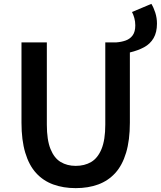

<svg xmlns="http://www.w3.org/2000/svg" viewBox="-20 -958 831 992"><path d="M651 -687 581 -739Q608 -741 630 -749Q652 -757 665.5 -775.5Q679 -794 679 -827Q679 -847 674 -865Q669 -883 662 -896L762 -938Q774 -919 782.5 -892Q791 -865 791 -836Q791 -791 773.5 -761Q756 -731 724.5 -714Q693 -697 651 -687ZM371 14Q307 14 255 -5Q203 -24 166.5 -64Q130 -104 110.5 -169Q91 -234 91 -324V-739H222V-314Q222 -235 241 -188Q260 -141 293.5 -121Q327 -101 371 -101Q417 -101 451 -121Q485 -141 504.5 -188Q524 -235 524 -314V-739H651V-324Q651 -234 631.5 -169Q612 -104 575.5 -64Q539 -24 487.5 -5Q436 14 371 14Z"/></svg>

Font: Noto Sans HK SemiBold
Style: Regular
Weight: 600
Version: Version 2.004-H2;hotconv 1.0.118;makeotfexe 2.5.65603